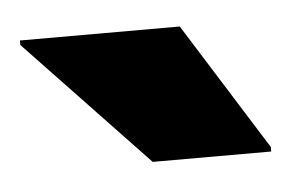

<svg xmlns="http://www.w3.org/2000/svg" viewBox="-28 -750 322 213"><g transform="rotate(-5 133.5 -643.5)"><path d="M135 -570 0 -712V-717H178L267 -575V-570Z"/></g></svg>

Font: Saira ExtraBold
Style: Regular
Weight: 800
Designer: Hector Gatti with collaboration of the Omnibus-Type team
Foundry: Omnibus-Type
Version: Version 1.100; ttfautohint (v1.8.3)